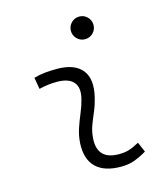

<svg xmlns="http://www.w3.org/2000/svg" viewBox="-112 -831 810 928"><g transform="rotate(-15 293.0 -367.5)"><path d="M487.3 -81.1 508.8 -31.2Q481 -14.2 450.2 -2.2Q419.4 9.8 379.4 9.8Q294.9 9.8 253.4 -31.7Q211.9 -73.2 216.8 -153.3Q219.2 -189.9 231 -224.6Q242.7 -259.3 256.6 -292Q270.5 -324.7 277.8 -355Q292 -410.2 267.6 -438.5Q243.2 -466.8 184.6 -466.8Q138.2 -466.8 95.2 -455.6L85 -513.7Q113.8 -522 142.6 -524.7Q171.4 -527.3 200.2 -527.3Q289.1 -527.3 326.4 -480.7Q363.8 -434.1 341.8 -345.2Q333.5 -310.5 320.6 -280.5Q307.6 -250.5 296.6 -221.2Q285.6 -191.9 283.2 -157.7Q275.9 -51.3 385.3 -51.3Q414.1 -51.3 435.8 -58.1Q457.5 -64.9 487.3 -81.1ZM370.6 -630.4Q347.2 -630.4 330.6 -647Q314 -663.6 314 -687Q314 -710.4 330.6 -727.1Q347.2 -743.7 370.6 -743.7Q394 -743.7 410.6 -727.1Q427.2 -710.4 427.2 -687Q427.2 -663.6 410.6 -647Q394 -630.4 370.6 -630.4Z"/></g></svg>

Font: Cascadia Code PL Light
Style: Italic
Weight: 300
Italic angle: -10°
Monospace: yes
Designer: Aaron Bell
Foundry: Saja Typeworks
Version: Version 2404.023; ttfautohint (v1.8.4)